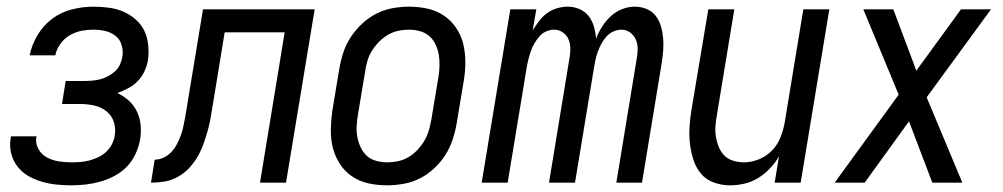

<svg xmlns="http://www.w3.org/2000/svg" viewBox="-20 -548 3009 576"><path d="M194 8Q170 8 147.5 5.5Q125 3 103.5 -3.5Q82 -10 63.5 -21Q45 -32 32 -49Q19 -66 13.5 -88Q8 -110 12 -133L13 -139H90L89 -136Q86 -117 95.5 -100.5Q105 -84 121 -75.5Q137 -67 156 -64Q175 -61 194 -61Q207 -61 220.5 -62Q234 -63 247.5 -66.5Q261 -70 274 -76Q287 -82 297.5 -91.5Q308 -101 315 -114Q322 -127 324 -140Q328 -162 321.5 -182Q315 -202 299 -214.5Q283 -227 262.5 -231.5Q242 -236 221 -236H166L177 -305H232Q243 -305 255.5 -306Q268 -307 280 -310Q292 -313 303.5 -319Q315 -325 324.5 -333.5Q334 -342 339.5 -353.5Q345 -365 347 -377Q350 -395 345 -412.5Q340 -430 326.5 -440.5Q313 -451 296 -455Q279 -459 260 -459Q242 -459 224 -455.5Q206 -452 189 -442Q172 -432 160.5 -415.5Q149 -399 146 -382H69Q75 -413 92.5 -442.5Q110 -472 137 -492Q164 -512 196.5 -520Q229 -528 260 -528Q283 -528 306 -525Q329 -522 349 -513.5Q369 -505 386 -490.5Q403 -476 412.5 -456.5Q422 -437 424.5 -414Q427 -391 424 -368Q421 -351 413.5 -334.5Q406 -318 393.5 -305Q381 -292 365 -283.5Q349 -275 332 -269Q351 -260 366.5 -246Q382 -232 391 -213Q400 -194 402 -172Q404 -150 400 -128Q396 -106 386 -85Q376 -64 360 -47.5Q344 -31 323 -20Q302 -9 280.5 -3Q259 3 237 5.5Q215 8 194 8Z M433 0 444 -69Q458 -69 471.5 -75.5Q485 -82 495 -93Q505 -104 511.5 -117Q518 -130 523 -143.5Q528 -157 530.5 -171Q533 -185 536 -199L589 -520H924L838 0H760L834 -451H654L620 -243Q616 -222 613 -201.5Q610 -181 604.5 -161Q599 -141 592 -120.5Q585 -100 574.5 -81Q564 -62 549 -45.5Q534 -29 514.5 -18Q495 -7 474.5 -3.5Q454 0 433 0Z M1141 8Q1112 8 1085 2Q1058 -4 1036 -19Q1014 -34 999.5 -56.5Q985 -79 978.5 -105Q972 -131 972.5 -159.5Q973 -188 977 -216L998 -342Q1002 -366 1010 -390.5Q1018 -415 1032.5 -437Q1047 -459 1067 -477.5Q1087 -496 1110 -507.5Q1133 -519 1158 -523.5Q1183 -528 1207 -528Q1236 -528 1263 -522Q1290 -516 1312 -501Q1334 -486 1349 -463.5Q1364 -441 1370 -415Q1376 -389 1376 -360.5Q1376 -332 1371 -304L1350 -178Q1346 -154 1338 -129.5Q1330 -105 1316 -83Q1302 -61 1282 -42.5Q1262 -24 1239 -12.5Q1216 -1 1190.5 3.5Q1165 8 1141 8ZM1142 -61Q1158 -61 1174.5 -64.5Q1191 -68 1206 -77Q1221 -86 1233 -99Q1245 -112 1253.5 -126.5Q1262 -141 1266.5 -157Q1271 -173 1274 -189L1295 -315Q1298 -332 1298.5 -349.5Q1299 -367 1296.5 -383Q1294 -399 1287 -414Q1280 -429 1268 -439.5Q1256 -450 1240 -454.5Q1224 -459 1207 -459Q1191 -459 1174.5 -455.5Q1158 -452 1143 -443Q1128 -434 1115.5 -421Q1103 -408 1094.5 -393.5Q1086 -379 1081.5 -363Q1077 -347 1075 -331L1054 -205Q1051 -188 1050 -170.5Q1049 -153 1052 -137Q1055 -121 1062 -106Q1069 -91 1080.5 -80.5Q1092 -70 1108.5 -65.5Q1125 -61 1142 -61Z M1425 0 1511 -520H1589L1578 -457Q1587 -471 1597 -484.5Q1607 -498 1620.5 -508Q1634 -518 1650.5 -523Q1667 -528 1682 -528H1683Q1702 -528 1719 -520.5Q1736 -513 1746.5 -499Q1757 -485 1762 -467.5Q1767 -450 1768 -432Q1775 -450 1786 -467.5Q1797 -485 1812 -499Q1827 -513 1846 -520.5Q1865 -528 1884 -528Q1903 -528 1920 -521Q1937 -514 1947.5 -500Q1958 -486 1963 -468.5Q1968 -451 1969.5 -433Q1971 -415 1969.5 -396Q1968 -377 1965 -358L1906 0H1829L1890 -371Q1893 -386 1893 -401Q1893 -416 1887.5 -429Q1882 -442 1870.5 -450.5Q1859 -459 1844 -459Q1832 -459 1820 -453.5Q1808 -448 1799 -438Q1790 -428 1784 -416.5Q1778 -405 1773.5 -393Q1769 -381 1766.5 -369Q1764 -357 1762 -345L1705 0H1627L1688 -371Q1691 -386 1691 -401Q1691 -416 1686 -429Q1681 -442 1669 -450.5Q1657 -459 1642 -459Q1630 -459 1618 -453.5Q1606 -448 1597.5 -438Q1589 -428 1582.5 -416.5Q1576 -405 1572 -393Q1568 -381 1565 -369Q1562 -357 1560 -345L1503 0Z M2170 8Q2145 8 2121.5 -0.5Q2098 -9 2083 -27Q2068 -45 2060.5 -68Q2053 -91 2050 -115.5Q2047 -140 2048.5 -165.5Q2050 -191 2054 -216L2105 -520H2183L2131 -205Q2128 -188 2126.5 -171.5Q2125 -155 2127.5 -139Q2130 -123 2136 -108Q2142 -93 2152.5 -82Q2163 -71 2179 -66Q2195 -61 2212 -61Q2234 -61 2256.5 -70Q2279 -79 2296 -96.5Q2313 -114 2321.5 -136Q2330 -158 2334 -180L2390 -520H2468L2382 0H2304L2317 -79Q2306 -60 2290 -43Q2274 -26 2254.5 -14Q2235 -2 2213 3Q2191 8 2170 8Z M2484 0 2676 -264 2570 -520H2660L2729 -336L2863 -520H2953L2760 -256L2867 0H2777L2707 -184L2574 0Z"/></svg>

Font: Iosevka QP
Style: Italic
Weight: 400
Italic angle: -9°
Designer: Belleve Invis
Foundry: Belleve Invis
Version: Version 20.0.0; ttfautohint (v1.8.4)